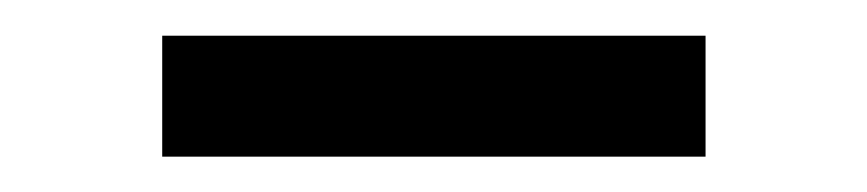

<svg xmlns="http://www.w3.org/2000/svg" viewBox="-20 -413 483 107"><path d="M70.4 -393.1H373.2V-325.7H70.4Z"/></svg>

Font: Min Sans VF VF
Style: Regular
Weight: 400
Designer: Jinseong-Kim, NotoSansCJK, Nunito
Foundry: Jinseong-Kim
Version: Version 1.420;Glyphs 3.1.2 (3151)